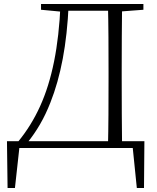

<svg xmlns="http://www.w3.org/2000/svg" viewBox="-20 -743 788 964"><path d="M18 201 15 -34H705L703 201H667L644 -25L670 0H52L80 -26L55 201ZM186 -694V-723H300V-684H292ZM300 -689V-723H558V-689ZM522 0Q524 -83 524.5 -168.5Q525 -254 525 -353V-383Q525 -472 524.5 -556.5Q524 -641 522 -723H593Q592 -641 591.5 -556.5Q591 -472 591 -383V-353Q591 -254 591.5 -168.5Q592 -83 593 0ZM558 -684V-723H700V-694L568 -684ZM72 -33Q137 -112 181.5 -210Q226 -308 251.5 -434.5Q277 -561 284 -723H325Q318 -569 295 -447.5Q272 -326 233 -228Q210 -169 181 -119Q152 -69 117 -26V-16Z"/></svg>

Font: Noto Serif KR
Style: Regular
Weight: 200
Designer: Ryoko NISHIZUKA 西塚涼子 (kana & ideographs); Frank Grießhammer (Latin, Greek & Cyrillic); Wenlong ZHANG 张文龙 (bopomofo); San
Foundry: Adobe
Version: Version 2.001;hotconv 1.1.0;makeotfexe 2.6.0